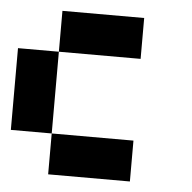

<svg xmlns="http://www.w3.org/2000/svg" viewBox="-43 -418 585 585"><g transform="rotate(5 250.0 -125.0)"><path d="M375 -375V-250H125V-375ZM125 -250V0H0V-250ZM375 0V125H125V0Z"/></g></svg>

Font: Bytesized
Style: Regular
Weight: 400
Monospace: yes
Designer: baltdev
Version: Version 1.000